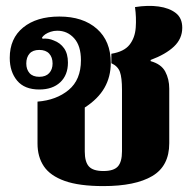

<svg xmlns="http://www.w3.org/2000/svg" viewBox="-20 -618 660 650"><path d="M330 12Q248 12 199 -5.5Q150 -23 128.5 -55Q107 -87 107 -132V-274Q171 -279 212.5 -313.5Q254 -348 254 -414Q254 -463 231 -488.5Q208 -514 174 -514Q162 -514 151.5 -510.5Q141 -507 133.5 -502Q126 -497 122 -490L124 -487Q134 -488 143.5 -486.5Q153 -485 162 -481Q184 -473 197 -454.5Q210 -436 210 -406Q210 -364 184 -339.5Q158 -315 113 -315Q63 -315 38 -345Q13 -375 13 -422Q13 -488 58.5 -525Q104 -562 181 -562Q261 -562 308 -520.5Q355 -479 355 -405Q355 -358 333.5 -320.5Q312 -283 267 -254V-105Q267 -70 281 -54.5Q295 -39 330 -39Q365 -39 379 -54.5Q393 -70 393 -106V-314Q393 -355 386 -374.5Q379 -394 357 -404V-436Q400 -443 418.5 -466.5Q437 -490 439.5 -524.5Q442 -559 437 -594Q481 -601 517 -596Q553 -591 575 -574Q597 -557 597 -524Q597 -487 569 -460.5Q541 -434 490 -415V-411Q526 -401 539.5 -375.5Q553 -350 553 -318V-133Q553 -56 495.5 -22Q438 12 330 12ZM113 -358Q135 -358 146.5 -370.5Q158 -383 158 -403Q158 -424 146.5 -436.5Q135 -449 113 -449Q91 -449 80 -436.5Q69 -424 69 -403Q69 -383 80 -370.5Q91 -358 113 -358Z"/></svg>

Font: Noto Serif Thai ExtraBold
Style: Regular
Weight: 800
Version: Version 2.001